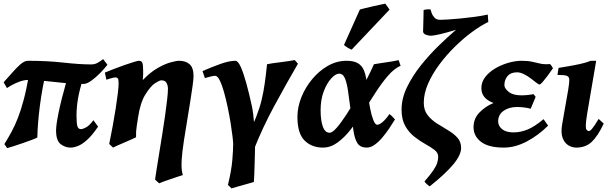

<svg xmlns="http://www.w3.org/2000/svg" viewBox="-20 -791 3354 1055"><path d="M546.9 -466.3 570.3 -435.1Q554.2 -414.1 530 -389.4Q505.9 -364.7 481.2 -347.2Q456.5 -329.6 439 -329.6Q387.7 -329.6 334 -335Q280.3 -340.3 228.8 -345.9Q177.2 -351.6 131.3 -351.6Q109.4 -351.6 78.1 -338.9Q46.9 -326.2 18.1 -307.1L0 -338.9Q21 -361.3 44.7 -388.9Q68.4 -416.5 91.3 -436.8Q114.3 -457 133.8 -457Q238.8 -457 328.9 -447Q418.9 -437 481 -437Q500.5 -437 515.9 -445.6Q531.2 -454.1 546.9 -466.3ZM519 -95.2Q486.8 -47.9 459.2 -22.9Q431.6 2 408.7 11Q385.7 20 367.7 20Q337.9 20 313 0.7Q288.1 -18.6 288.1 -74.2Q288.1 -104 301.8 -171.6Q315.4 -239.3 348.1 -355L437 -360.4Q417 -298.3 408.7 -249.8Q400.4 -201.2 400.4 -155.8Q400.4 -111.8 405.5 -96.7Q410.6 -81.5 424.3 -81.5Q435.5 -81.5 453.1 -91.1Q470.7 -100.6 493.2 -130.4ZM233.4 -397.9Q211.9 -307.6 199.5 -212.4Q187 -117.2 185.1 -35.6Q178.2 -31.2 156.2 -22.9Q134.3 -14.6 106.7 -5.1Q79.1 4.4 54.9 12.2Q30.8 20 19.5 22.9Q18.1 20 11 10.5Q3.9 1 3.9 1Q24.9 -32.7 43.2 -66.4Q61.5 -100.1 78.1 -142.3Q94.7 -184.6 110.4 -243.4Q126 -302.2 140.6 -386.2Q146 -388.7 160.6 -390.6Q175.3 -392.6 192.1 -394.3Q209 -396 221.2 -397Q233.4 -397.9 233.4 -397.9Z M1043.5 -372.1Q1043.5 -357.4 1038.3 -319.3Q1033.2 -281.2 1024.9 -230Q1016.6 -178.7 1007.6 -123.5Q998.5 -68.4 990.7 -19Q980.5 48.3 978.3 86.4Q976.1 124.5 978.8 143.1Q981.4 161.6 984.9 170.9Q977.5 172.9 959.5 179Q941.4 185.1 919.7 192.4Q897.9 199.7 879.6 206.3Q861.3 212.9 854.5 216.3L832 195.8Q834.5 177.2 840.6 138.9Q846.7 100.6 854.7 51.3Q862.8 2 871.3 -51.5Q879.9 -105 887 -155Q894 -205.1 898.4 -243.9Q902.8 -282.7 902.8 -302.7Q902.8 -321.3 895 -335.4Q887.2 -349.6 866.7 -349.6Q856.9 -349.6 832.5 -334.2Q808.1 -318.8 778.3 -271Q751 -227.1 738.8 -147Q734.4 -117.7 731.7 -100.6Q729 -83.5 728 -69.8Q727.1 -56.2 727.5 -36.6Q721.2 -33.2 703.4 -25.4Q685.5 -17.6 664.1 -8.3Q642.6 1 624.8 8.8Q606.9 16.6 601.1 20L580.1 0Q590.3 -48.8 599.6 -100.1Q608.9 -151.4 616.2 -198Q623.5 -244.6 627.7 -280.3Q631.8 -315.9 631.8 -333Q631.8 -355.5 627.2 -360.6Q622.6 -365.7 613.8 -365.7Q608.4 -365.7 596.4 -362.5Q584.5 -359.4 574.5 -356.2Q564.5 -353 564.5 -353L556.2 -392.1Q576.7 -400.9 606 -412.1Q635.3 -423.3 664.3 -433.6Q693.4 -443.8 715.3 -450.4Q737.3 -457 743.2 -457Q756.8 -457 761.7 -446.8Q766.6 -436.5 766.6 -401.9Q766.6 -391.6 766.4 -377.4Q766.1 -363.3 764.6 -351.1Q805.7 -394 845.5 -416.7Q885.3 -439.5 917 -448.2Q948.7 -457 964.8 -457Q1000 -457 1021.7 -438.2Q1043.5 -419.4 1043.5 -372.1Z M1617.2 -440.9Q1552.7 -330.1 1487.3 -209.2Q1421.9 -88.4 1374.5 32.2Q1374.5 32.2 1367.2 16.1Q1359.9 0 1351.8 -19.5Q1343.8 -39.1 1340.8 -49.3Q1370.6 -105 1388.9 -151.9Q1407.2 -198.7 1417.7 -242.7Q1428.2 -286.6 1434.8 -333.7Q1441.4 -380.9 1447.3 -438Q1456.1 -440.4 1477.3 -443.4Q1498.5 -446.3 1523.4 -449.5Q1548.3 -452.6 1569.6 -455.8Q1590.8 -459 1599.6 -460.9ZM1381.8 -7.8Q1381.8 2.4 1381.1 33Q1380.4 63.5 1379.4 100.3Q1378.4 137.2 1377.2 168Q1376 198.7 1375 209Q1361.3 212.9 1335.9 220.2Q1310.5 227.5 1286.6 234.1Q1262.7 240.7 1252 244.1Q1249 241.2 1243.7 235.6Q1238.3 230 1232.4 225.1Q1252 145 1256.6 88.1Q1261.2 31.2 1261.2 0Q1261.2 -10.7 1257.6 -42Q1253.9 -73.2 1247.1 -115.7Q1240.2 -158.2 1230.7 -203.4Q1221.2 -248.5 1210.2 -287.4Q1199.2 -326.2 1187 -350.3Q1174.8 -374.5 1162.1 -374.5Q1154.3 -374.5 1140.9 -371.3Q1127.4 -368.2 1116.7 -365Q1106 -361.8 1106 -361.8L1092.8 -400.4Q1141.6 -421.9 1190.7 -439.5Q1239.7 -457 1272.5 -457Q1287.6 -457 1302.5 -424.3Q1317.4 -391.6 1333 -335.2Q1348.6 -278.8 1364.3 -207Q1368.2 -189 1371.6 -160.9Q1375 -132.8 1377.2 -102.8Q1379.4 -72.8 1380.6 -47.1Q1381.8 -21.5 1381.8 -7.8Z M2181.2 -429.7Q2146 -414.1 2112.3 -375.2Q2078.6 -336.4 2045.7 -285.6Q2012.7 -234.9 1978.8 -181.4Q1944.8 -127.9 1909.4 -82.3Q1874 -36.6 1835.4 -8.3Q1796.9 20 1754.4 20Q1692.9 20 1653.6 -18.8Q1614.3 -57.6 1614.3 -148.9Q1614.3 -201.7 1635.7 -255.9Q1657.2 -310.1 1695.1 -355.7Q1732.9 -401.4 1781.5 -429.2Q1830.1 -457 1884.3 -457Q1925.3 -457 1947.8 -442.9Q1970.2 -428.7 1980.5 -402.6Q1990.7 -376.5 1994.9 -341.3Q1999 -306.2 2003.4 -264.2Q2006.8 -230 2014.2 -193.1Q2021.5 -156.2 2031.5 -130.9Q2041.5 -105.5 2052.7 -105.5Q2064.9 -105.5 2083.3 -121.3Q2101.6 -137.2 2119.6 -164.1Q2126 -160.6 2136.5 -149.7Q2147 -138.7 2150.4 -134.8Q2136.7 -112.3 2118.9 -85.7Q2101.1 -59.1 2080.6 -34.9Q2060.1 -10.7 2038.3 4.6Q2016.6 20 1995.1 20Q1960 20 1944.3 -3.7Q1928.7 -27.3 1921.9 -74.5Q1915 -121.6 1905.8 -191.9Q1898.9 -243.7 1892.8 -287.8Q1886.7 -332 1876 -359.1Q1865.2 -386.2 1843.3 -386.2Q1824.2 -386.2 1800.3 -360.4Q1776.4 -334.5 1759 -289.3Q1741.7 -244.1 1741.7 -185.1Q1741.7 -129.4 1753.9 -95.5Q1766.1 -61.5 1791.5 -61.5Q1806.2 -61.5 1830.6 -89.6Q1855 -117.7 1884 -162.4Q1913.1 -207 1942.4 -258.3Q1971.7 -309.6 1996.1 -357.4Q2020.5 -405.3 2034.7 -438Q2048.8 -440.9 2075 -444.6Q2101.1 -448.2 2127.7 -452.4Q2154.3 -456.5 2169.4 -460.9Q2172.4 -456.1 2176 -444.6Q2179.7 -433.1 2181.2 -429.7ZM2120.6 -738.3 1912.1 -518.1Q1904.3 -520.5 1891.4 -528.3Q1878.4 -536.1 1870.1 -543.9L1957.5 -738.8Q1965.8 -741.2 1984.6 -745.8Q2003.4 -750.5 2025.9 -755.6Q2048.3 -760.7 2068.1 -764.9Q2087.9 -769 2097.2 -771Z M2663.1 -670.4Q2621.6 -650.4 2573.5 -615Q2525.4 -579.6 2478.8 -533.7Q2432.1 -487.8 2393.6 -435.8Q2355 -383.8 2331.8 -330.3Q2308.6 -276.9 2308.6 -226.1Q2308.6 -185.5 2329.3 -158.9Q2350.1 -132.3 2380.6 -112.8Q2411.1 -93.3 2441.7 -75.4Q2472.2 -57.6 2492.9 -34.9Q2513.7 -12.2 2513.7 22Q2513.7 61 2470.2 113Q2426.8 165 2341.3 232.9Q2335 230 2325.2 220.7Q2315.4 211.4 2312.5 206.1Q2345.2 168.5 2361.1 144.8Q2377 121.1 2382.3 104Q2387.7 86.9 2387.7 69.8Q2387.7 48.3 2367.4 32.7Q2347.2 17.1 2317.1 0.5Q2287.1 -16.1 2257.1 -39.6Q2227.1 -63 2206.8 -98.6Q2186.5 -134.3 2186.5 -189Q2186.5 -250 2216.3 -311.8Q2246.1 -373.5 2292.7 -431.9Q2339.4 -490.2 2390.9 -540.3Q2442.4 -590.3 2485.8 -627.4Q2435.1 -611.8 2398.9 -603.3Q2362.8 -594.7 2347.2 -594.7Q2335 -594.7 2319.8 -600.3Q2304.7 -606 2304.7 -619.6Q2304.7 -619.6 2305.2 -634.3Q2305.7 -648.9 2306.2 -669.4Q2306.6 -689.9 2307.1 -708.7Q2307.6 -727.5 2307.6 -735.8Q2314.5 -738.3 2326.9 -739.5Q2339.4 -740.7 2345.7 -738.8Q2347.2 -732.4 2352.1 -718.8Q2356.9 -705.1 2367.9 -693.6Q2378.9 -682.1 2398.4 -682.1Q2410.6 -682.1 2439.9 -683.8Q2469.2 -685.5 2507.6 -689.2Q2545.9 -692.9 2586.2 -698.2Q2626.5 -703.6 2660.2 -710.9Q2660.2 -705.1 2661.6 -691.2Q2663.1 -677.2 2663.1 -670.4Z M3018.6 -416Q3003.9 -394.5 2988.5 -374Q2973.1 -353.5 2961.4 -340.1Q2949.7 -326.7 2944.8 -326.7Q2939.9 -326.7 2927 -336.7Q2914.1 -346.7 2896.5 -360.1Q2878.9 -373.5 2858.9 -383.5Q2838.9 -393.6 2820.3 -393.6Q2786.1 -393.6 2768.8 -372.8Q2751.5 -352.1 2751.5 -323.2Q2751.5 -305.7 2774.9 -286.4Q2798.3 -267.1 2845.2 -267.1Q2860.8 -267.1 2880.1 -269Q2899.4 -271 2911.6 -273.9L2923.3 -258.8L2896 -193.4Q2880.9 -198.2 2858.9 -200.7Q2836.9 -203.1 2821.3 -203.1Q2776.9 -203.1 2747.1 -182.1Q2717.3 -161.1 2717.3 -124Q2717.3 -99.1 2738.8 -81.3Q2760.3 -63.5 2802.2 -63.5Q2838.4 -63.5 2876.7 -78.4Q2915 -93.3 2966.8 -136.2L2991.7 -100.6Q2936 -45.4 2872.8 -12.7Q2809.6 20 2748.5 20Q2664.6 20 2623.3 -11.5Q2582 -43 2582 -91.8Q2582 -139.2 2614.5 -172.9Q2647 -206.5 2691.9 -225.1Q2625 -249.5 2625 -307.1Q2625 -340.8 2646.7 -368.4Q2668.5 -396 2702.4 -415.8Q2736.3 -435.5 2774.7 -446.3Q2813 -457 2846.2 -457Q2881.8 -457 2905.3 -451.4Q2928.7 -445.8 2950.2 -441.2Q2971.7 -436.5 3001.5 -439Q3005.9 -437 3010.7 -429Q3015.6 -420.9 3018.6 -416Z M3297.4 -111.8Q3264.6 -42.5 3231.2 -11.2Q3197.8 20 3146.5 20Q3123 20 3102.3 7.1Q3081.5 -5.9 3071.3 -33.7Q3061 -61.5 3068.8 -107.4L3102.1 -297.4Q3108.4 -335.4 3108.2 -352.8Q3107.9 -370.1 3093.5 -374.8Q3079.1 -379.4 3043 -379.4L3049.3 -418Q3069.8 -421.4 3103.3 -427Q3136.7 -432.6 3170.7 -440.2Q3204.6 -447.8 3226.1 -457H3255.9L3207 -170.4Q3199.7 -125.5 3199 -105.5Q3198.2 -85.4 3202.1 -79.6Q3206.1 -73.7 3211.4 -71.3Q3219.7 -67.9 3232.7 -82.8Q3245.6 -97.7 3269.5 -137.7Z"/></svg>

Font: Gentium Book Plus
Style: Bold Italic
Weight: 700
Italic angle: -8°
Designer: Victor Gaultney, Annie Olsen, Iska Routamaa, Becca Hirsbrunner
Foundry: SIL International
Version: Version 6.101